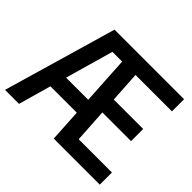

<svg xmlns="http://www.w3.org/2000/svg" viewBox="-165 -962 1184 1184"><g transform="rotate(45 427.0 -370.0)"><path d="M3.5 0 218.5 -740H825V-634H507.5L520 -432H776.5V-326H526.5L540 -106H830V0H428.5L416 -213.5H186L125.5 0ZM306 -634 216.5 -319.5H409.5L391 -634Z"/></g></svg>

Font: Encode Sans Cnd SmBold
Style: Regular
Weight: 600
Width: 3
Designer: Multiple Designers
Foundry: Impallari Type
Version: Version 3.002; ttfautohint (v1.8.3) -l 8 -r 50 -G 200 -x 14 